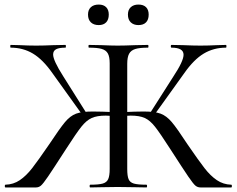

<svg xmlns="http://www.w3.org/2000/svg" viewBox="-20 -822 1038 842"><path d="M376 -12Q413 -12 430.5 -17Q448 -22 454.5 -36.5Q461 -51 461 -81V-544Q461 -573 453 -587.5Q445 -602 426 -607.5Q407 -613 370 -613Q368 -613 368 -619Q368 -625 370 -625L424 -624Q470 -622 496 -622Q526 -622 574 -624L629 -625Q631 -625 631 -619Q631 -613 629 -613Q592 -613 573 -607Q554 -601 546 -586Q538 -571 538 -542V-81Q538 -50 544 -36Q550 -22 567 -17Q584 -12 622 -12Q625 -12 625 -6Q625 0 622 0Q589 0 570 -1L496 -2L426 -1Q408 0 376 0Q373 0 373 -6Q373 -12 376 -12ZM4 -12Q39 -13 67 -32Q95 -51 121 -84.5Q147 -118 195 -188Q242 -259 265 -286.5Q288 -314 313.5 -323.5Q339 -333 387 -333Q423 -333 487 -330L486 -312Q476 -313 465.5 -314Q455 -315 444 -315Q405 -315 382 -304.5Q359 -294 337 -266.5Q315 -239 270 -169Q212 -79 190.5 -47.5Q169 -16 159.5 -8Q150 0 138 0H4Q1 0 1 -6Q1 -12 4 -12ZM27 -613Q25 -613 25 -619Q25 -625 27 -625L66 -624Q104 -622 139 -622Q171 -622 215 -624L267 -625Q269 -625 269 -619Q269 -613 267 -613Q239 -613 226 -606Q213 -599 213 -583Q213 -557 257 -488L359 -326L342 -317L210 -501Q168 -561 124.5 -587Q81 -613 27 -613ZM727 -168Q682 -238 660 -266Q638 -294 615 -304.5Q592 -315 553 -315Q542 -315 532 -314Q522 -313 513 -312L512 -330Q575 -333 610 -333Q659 -333 684.5 -323.5Q710 -314 733 -287Q756 -260 803 -188Q851 -118 877 -84.5Q903 -51 931 -32Q959 -13 994 -12Q997 -12 997 -6Q997 0 994 0H859Q847 0 837.5 -7.5Q828 -15 805.5 -48Q783 -81 727 -168ZM638 -326 740 -486Q785 -554 785 -582Q785 -613 732 -613Q729 -613 729 -619Q729 -625 732 -625L783 -624Q827 -622 859 -622Q894 -622 932 -624L971 -625Q973 -625 973 -619Q973 -613 971 -613Q917 -613 873.5 -587Q830 -561 788 -501L656 -317ZM366 -758Q366 -779 378.5 -790.5Q391 -802 413 -802Q434 -802 445.5 -790.5Q457 -779 457 -758Q457 -736 445.5 -724Q434 -712 413 -712Q391 -712 378.5 -724Q366 -736 366 -758ZM541 -758Q541 -779 553.5 -790.5Q566 -802 587 -802Q609 -802 620.5 -790.5Q632 -779 632 -758Q632 -736 620.5 -724Q609 -712 587 -712Q566 -712 553.5 -724Q541 -736 541 -758Z"/></svg>

Font: Cormorant SC Medium
Style: Regular
Weight: 500
Designer: Christian Thalmann (Catharsis Fonts)
Foundry: Catharsis Fonts
Version: Version 4.000